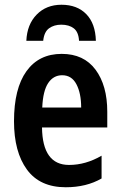

<svg xmlns="http://www.w3.org/2000/svg" viewBox="-20 -779 508 809"><path d="M240 -552Q333 -552 382.5 -485.5Q432 -419 432 -308V-242H157Q159 -84 271 -84Q341 -84 408 -123V-27Q344 10 257 10Q148 10 93.5 -64.5Q39 -139 39 -268Q39 -406 91.5 -479Q144 -552 240 -552ZM242 -462Q205 -462 183 -429Q161 -396 158 -326H322Q322 -386 302 -424Q282 -462 242 -462ZM239 -759Q305 -759 343.5 -719.5Q382 -680 384 -607H313Q311 -644 291 -659.5Q271 -675 238 -675Q208 -675 187 -660Q166 -645 162 -607H91Q94 -676 134.5 -717.5Q175 -759 239 -759Z"/></svg>

Font: Avrile Sans Condensed SemiBold
Style: Regular
Weight: 600
Width: 3
Designer: Monotype Design Team
Foundry: Monotype Imaging Inc.
Version: Version 2.001;September 10, 2019;FontCreator 11.5.0.2425 64-